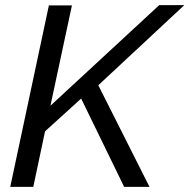

<svg xmlns="http://www.w3.org/2000/svg" viewBox="-20 -730 740 750"><path d="M171 -709H261L177 -317L602 -710H700L364 -397L564 0H465L297 -345L156 -217L110 0H20Z"/></svg>

Font: Raleway-v4020 Medium
Style: Italic
Weight: 500
Italic angle: -12°
Designer: Matt McInerney, Pablo Impallari, Rodrigo Fuenzalida
Foundry: Matt McInerney, Pablo Impallari, Rodrigo Fuenzalida
Version: Version 4.020;PS 004.020;hotconv 1.0.88;makeotf.lib2.5.64775